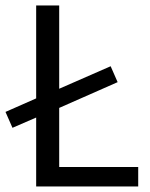

<svg xmlns="http://www.w3.org/2000/svg" viewBox="-24 -676 545 696"><path d="M21.2 -212.7 -4.1 -270.3 118.2 -324.2 175.1 -347.5 377.1 -435.9 402.4 -378.2 175.1 -278 118.2 -254.7ZM107.1 0V-656.3H190.6V-70.7H477V0Z"/></svg>

Font: Source Sans 3 Variable
Style: Regular
Weight: 200
Designer: Paul D. Hunt
Foundry: Adobe Systems Incorporated
Version: Version 3.026